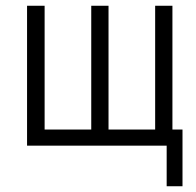

<svg xmlns="http://www.w3.org/2000/svg" viewBox="-20 -506 682 667"><path d="M559 141V0H74V-486H135V-56H297V-486H357V-56H519V-486H579V-56H614V141Z"/></svg>

Font: Zen Kaku Gothic New
Style: Regular
Weight: 400
Designer: Yoshimichi Ohira
Foundry: Positype
Version: Version 1.001